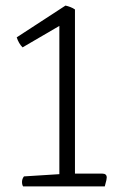

<svg xmlns="http://www.w3.org/2000/svg" viewBox="-20 -669 443 689"><path d="M356 0H63Q59 -6 59 -16Q59 -27 66 -36L193 -44V-576L61 -499Q47 -513 40 -535L215 -649Q224 -647 233 -643.5Q242 -640 249 -635V-46H347Q363 -46 363 -32Q363 -25 358 -8Z"/></svg>

Font: Scope One
Style: Regular
Weight: 400
Designer: Dalton Maag Ltd
Foundry: Dalton Maag Ltd
Version: Version 1.002; ttfautohint (v1.4.1) -l 11 -r 50 -G 50 -x 14 